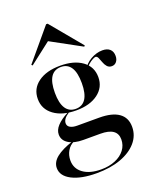

<svg xmlns="http://www.w3.org/2000/svg" viewBox="-156 -760 866 1048"><g transform="rotate(-20 277.0 -236.5)"><path d="M222.6 192.7Q133.1 192.7 79.8 165.3Q26.6 137.9 26.6 91.9Q26.6 57.3 60.1 30.6Q93.5 4 156.5 -16.1L164.5 -12.9Q139.5 -1.6 125 23Q110.5 47.6 110.5 78.2Q110.5 125.8 148.8 153.6Q187.1 181.5 253.2 181.5Q299.2 181.5 335.1 166.5Q371 151.6 391.1 125Q411.3 98.4 411.3 64.5Q411.3 30.6 387.1 13.7Q362.9 -3.2 314.5 -3.2H216.1Q162.1 -3.2 130.6 -23Q99.2 -42.7 99.2 -76.6Q99.2 -102.4 121 -126.2Q142.7 -150 185.5 -172.6L193.5 -171.8Q172.6 -158.1 164.1 -146Q155.6 -133.9 155.6 -121Q155.6 -104.8 170.6 -96.4Q185.5 -87.9 210.5 -87.9H337.9Q412.9 -87.9 451.6 -60.5Q490.3 -33.1 490.3 20.2Q490.3 71 456.5 110.1Q422.6 149.2 362.5 171Q302.4 192.7 222.6 192.7ZM235.5 -167.7Q154.8 -167.7 106.5 -203.2Q58.1 -238.7 58.1 -297.6Q58.1 -357.3 106 -392.3Q154 -427.4 234.7 -427.4Q314.5 -427.4 362.1 -392.7Q409.7 -358.1 409.7 -297.6Q409.7 -238.7 362.1 -203.2Q314.5 -167.7 235.5 -167.7ZM235.5 -176.6Q274.2 -176.6 294 -207.3Q313.7 -237.9 313.7 -297.6Q313.7 -358.9 294 -389.1Q274.2 -419.4 236.3 -419.4Q196.8 -419.4 177 -389.1Q157.3 -358.9 157.3 -297.6Q157.3 -237.9 177 -207.3Q196.8 -176.6 235.5 -176.6ZM500 -328.2Q483.1 -328.2 473 -339.9Q462.9 -351.6 457.7 -366.9Q452.4 -382.3 446.8 -394.4Q441.1 -406.5 432.3 -406.5Q426.6 -406.5 414.5 -400Q402.4 -393.5 389.1 -381.9Q375.8 -370.2 367.7 -353.2L362.9 -358.9Q377.4 -388.7 411.3 -408.1Q445.2 -427.4 479.8 -427.4Q507.3 -427.4 522.6 -413.7Q537.9 -400 537.9 -374.2Q537.9 -354 527.4 -341.1Q516.9 -328.2 500 -328.2ZM94.4 -479.8 88.7 -485.5 240.3 -666.1H249.2L399.2 -485.5L394.4 -479.8L197.6 -587.1L233.9 -587.9Z"/></g></svg>

Font: Playfair 144pt SemiExpanded SemiBold
Style: Regular
Weight: 600
Width: 6
Designer: Claus Eggers Sørensen
Foundry: Claus Eggers Sørensen
Version: Version 2.203